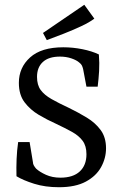

<svg xmlns="http://www.w3.org/2000/svg" viewBox="-20 -776 506 804"><path d="M424 -155Q424 -114 403.5 -76.5Q383 -39 339.5 -15.5Q296 8 227 8Q169 8 123 -6.5Q77 -21 49 -38Q48 -74 49.5 -110Q51 -146 56 -181H104L118 -96Q118 -90 121.5 -83.5Q125 -77 131 -70Q146 -56 172.5 -44Q199 -32 233 -32Q286 -32 314 -58Q342 -84 342 -130Q342 -165 326 -186.5Q310 -208 281 -224Q252 -240 214 -258Q178 -274 142.5 -295Q107 -316 83 -347.5Q59 -379 59 -429Q59 -493 106 -535.5Q153 -578 245 -578Q285 -578 325 -570Q365 -562 394 -548Q397 -512 395 -478.5Q393 -445 389 -413H342L328 -487Q326 -495 323 -501.5Q320 -508 312 -514Q301 -524 279 -531.5Q257 -539 231 -539Q184 -539 159.5 -516.5Q135 -494 135 -454Q135 -420 150.5 -399Q166 -378 196 -361Q226 -344 269 -324Q308 -305 343.5 -283.5Q379 -262 401.5 -231.5Q424 -201 424 -155ZM176 -608 160 -638 333 -756 375 -698Q354 -682 319.5 -666Q285 -650 247 -635Q209 -620 176 -608Z"/></svg>

Font: Yrsa
Style: Regular
Weight: 400
Designer: Anna Giedrys (Yrsa+Rasa design), David Brezina (Yrsa art-direction, Rasa art-direction, design)
Foundry: Rosetta Type Foundry
Version: Version 2.004